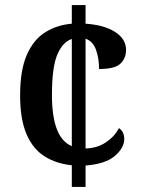

<svg xmlns="http://www.w3.org/2000/svg" viewBox="-20 -734 559 754"><path d="M262 -85Q201 -91 155 -120Q109 -149 84 -207.5Q59 -266 59 -359Q59 -459 85.5 -519Q112 -579 158 -607.5Q204 -636 262 -641V-714H316V-641Q389 -636 432 -608.5Q475 -581 475 -538Q475 -506 453.5 -484.5Q432 -463 369 -463Q369 -505 357 -538.5Q345 -572 316 -582V-151Q362 -152 396.5 -175.5Q431 -199 447 -231Q468 -217 468 -188Q468 -154 431.5 -122Q395 -90 316 -84V0H262ZM262 -581Q226 -569 205 -519.5Q184 -470 184 -360Q184 -278 203 -227.5Q222 -177 262 -160Z"/></svg>

Font: Noto Serif Thai SemiCondensed SemiBold
Style: Regular
Weight: 600
Width: 4
Designer: Monotype Design Team
Foundry: Monotype Imaging Inc.
Version: Version 2.002; ttfautohint (v1.8.4.7-5d5b)